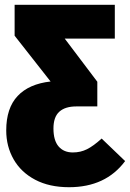

<svg xmlns="http://www.w3.org/2000/svg" viewBox="-20 -554 542 801"><path d="M502 118Q421 227 268 227Q186 227 127 196Q68 165 37 111Q6 57 6 -10Q6 -103 53.5 -153.5Q101 -204 191 -214L41 -405V-534H459V-393H250L386 -213V-110H298Q252 -110 227.5 -88Q203 -66 203 -18Q203 32 224.5 57Q246 82 284 82Q316 82 343 68.5Q370 55 404 24Z"/></svg>

Font: Fira Sans Condensed Black
Style: Regular
Weight: 900
Width: 3
Designer: Carrois Corporate & Edenspiekermann AG
Foundry: Carrois Corporate GbR & Edenspiekermann AG
Version: Version 4.203